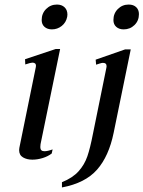

<svg xmlns="http://www.w3.org/2000/svg" viewBox="-20 -691 630 843"><path d="M163 -603Q163 -632 182.5 -651.5Q202 -671 230 -671Q251 -671 263.5 -659Q276 -647 276 -627Q276 -621 275 -617Q270 -592 251 -577Q232 -562 208 -562Q188 -562 175.5 -573Q163 -584 163 -603ZM478 -603Q478 -632 497.5 -651.5Q517 -671 545 -671Q566 -671 578 -659.5Q590 -648 590 -629Q590 -600 570.5 -581Q551 -562 523 -562Q503 -562 490.5 -573Q478 -584 478 -603ZM64 -32Q64 -38 65 -42L137 -395Q138 -398 138 -402Q138 -416 122 -416Q115 -416 91 -408L90 -431L225 -476H244L158 -58Q157 -53 157 -45Q157 -27 175 -27Q189 -27 211 -35L207 -17Q190 -4 167 3Q144 10 122 10Q98 10 81 0Q64 -10 64 -32ZM252 109Q299 90 325 61Q351 32 363.5 -4.5Q376 -41 388 -103L447 -393Q448 -396 448 -400Q448 -415 432 -415Q427 -415 417.5 -412Q408 -409 402 -407L400 -429L529 -474H554L479 -108Q458 -5 406 54Q354 113 252 132Z"/></svg>

Font: Taviraj
Style: Italic
Weight: 400
Italic angle: -12°
Designer: Katatrad Team
Foundry: CadsonDemak
Version: Version 1.001